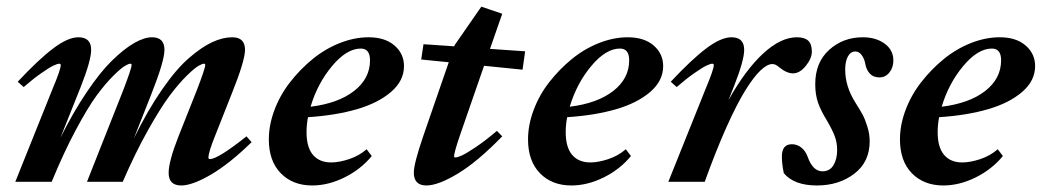

<svg xmlns="http://www.w3.org/2000/svg" viewBox="-20 -551 3158 582"><path d="M26.4 0 139.2 -281.2Q164.1 -340.3 164.1 -353.5Q164.1 -357.9 159.7 -357.9Q154.3 -357.9 141.8 -352.1Q129.4 -346.2 105.2 -329.3Q81.1 -312.5 51.8 -287.1L33.7 -303.2Q97.2 -371.1 141.6 -404.5Q186 -438 217.8 -438Q256.3 -438 256.3 -399.9Q256.3 -368.2 225.6 -290L163.1 -133.3Q202.1 -211.4 243.2 -272.2Q284.2 -333 320.1 -367.9Q356 -402.8 386.5 -420.4Q417 -438 440.9 -438Q478.5 -438 478.5 -399.9Q478.5 -365.7 438 -263.7L385.7 -131.3Q428.2 -217.8 471.7 -280.3Q515.1 -342.8 553.5 -375.7Q591.8 -408.7 623.5 -423.3Q655.3 -438 684.1 -438Q722.7 -438 722.7 -399.9Q722.7 -366.7 681.2 -263.7L632.3 -140.1Q611.8 -89.4 611.8 -73.2Q611.8 -68.8 616.2 -68.8Q640.6 -68.8 727.1 -137.7L742.7 -120.1Q675.8 -54.7 619.4 -21.7Q563 11.2 529.3 11.2Q491.2 11.2 491.2 -26.9Q491.2 -62 521.5 -138.7L577.1 -278.8Q602.1 -343.8 602.1 -354Q602.1 -357.9 597.7 -357.9Q593.3 -357.9 581.5 -351.3Q569.8 -344.7 545.9 -321.3Q522 -297.9 494.6 -261.5Q467.3 -225.1 428.7 -156.5Q390.1 -87.9 352.1 0H243.7L354 -278.8Q378.9 -343.8 378.9 -354Q378.9 -357.9 375 -357.9Q370.1 -357.9 358.6 -351.3Q347.2 -344.7 323.5 -321.3Q299.8 -297.9 272.9 -261.5Q246.1 -225.1 209.5 -156.5Q172.9 -87.9 136.7 0Z M926.3 11.2Q867.2 11.2 831.1 -25.9Q794.9 -63 794.9 -128.4Q794.9 -172.4 812 -217.8Q829.1 -263.2 859.4 -302Q889.6 -340.8 927.5 -371.8Q965.3 -402.8 1009.8 -420.4Q1054.2 -438 1097.2 -438Q1147 -438 1175.8 -413.1Q1204.6 -388.2 1204.6 -350.6Q1204.6 -306.2 1165.5 -272.5Q1126.5 -238.8 1062 -220Q997.6 -201.2 913.6 -195.8Q909.2 -173.3 909.2 -150.4Q909.2 -104.5 928.7 -81.5Q948.2 -58.6 983.9 -58.6Q1007.8 -58.6 1038.1 -68.6Q1068.4 -78.6 1091.3 -98.6L1106.9 -78.1Q1073.7 -37.6 1024.4 -13.2Q975.1 11.2 926.3 11.2ZM1073.7 -403.8Q1030.8 -403.8 986.6 -350.8Q942.4 -297.9 921.4 -227.5Q1005.4 -237.8 1053.5 -275.4Q1101.6 -313 1101.6 -368.2Q1101.6 -403.8 1073.7 -403.8Z M1272.5 11.2Q1234.4 11.2 1234.4 -27.8Q1234.4 -55.2 1263.2 -139.2L1340.3 -362.3L1256.8 -370.6L1263.7 -417L1356.9 -410.6L1358.4 -414.6L1439 -530.8L1502.4 -509.3L1465.3 -402.8L1571.8 -395.5L1564 -339.8L1447.3 -351.6L1375.5 -144.5Q1356.4 -88.9 1356.4 -77.1Q1356.4 -73.7 1360.4 -73.7Q1366.7 -73.7 1380.1 -79.8Q1393.6 -85.9 1422.4 -105.2Q1451.2 -124.5 1486.3 -154.3L1502.4 -137.7Q1427.2 -60.5 1367.7 -24.7Q1308.1 11.2 1272.5 11.2Z M1711.9 11.2Q1652.8 11.2 1616.7 -25.9Q1580.6 -63 1580.6 -128.4Q1580.6 -172.4 1597.7 -217.8Q1614.7 -263.2 1645 -302Q1675.3 -340.8 1713.1 -371.8Q1751 -402.8 1795.4 -420.4Q1839.8 -438 1882.8 -438Q1932.6 -438 1961.4 -413.1Q1990.2 -388.2 1990.2 -350.6Q1990.2 -306.2 1951.2 -272.5Q1912.1 -238.8 1847.7 -220Q1783.2 -201.2 1699.2 -195.8Q1694.8 -173.3 1694.8 -150.4Q1694.8 -104.5 1714.4 -81.5Q1733.9 -58.6 1769.5 -58.6Q1793.5 -58.6 1823.7 -68.6Q1854 -78.6 1877 -98.6L1892.6 -78.1Q1859.4 -37.6 1810.1 -13.2Q1760.7 11.2 1711.9 11.2ZM1859.4 -403.8Q1816.4 -403.8 1772.2 -350.8Q1728 -297.9 1707 -227.5Q1791 -237.8 1839.1 -275.4Q1887.2 -313 1887.2 -368.2Q1887.2 -403.8 1859.4 -403.8Z M2005.9 0 2118.7 -281.2Q2143.6 -340.3 2143.6 -353.5Q2143.6 -357.9 2139.2 -357.9Q2133.8 -357.9 2121.3 -352.1Q2108.9 -346.2 2084.7 -329.3Q2060.5 -312.5 2031.2 -287.1L2013.2 -303.2Q2076.7 -371.1 2121.1 -404.5Q2165.5 -438 2197.3 -438Q2235.8 -438 2235.8 -399.9Q2235.8 -368.2 2205.1 -290L2188 -247.1Q2239.7 -339.4 2293.2 -388.7Q2346.7 -438 2395.5 -438Q2418.9 -438 2429.9 -427.7Q2440.9 -417.5 2440.9 -394.5Q2440.9 -374 2422.6 -351.3Q2404.3 -328.6 2383.8 -328.6Q2364.7 -328.6 2341.8 -347.2Q2331.1 -356.9 2321.3 -356.9Q2305.7 -356.9 2285.2 -337.4Q2264.6 -317.9 2239.3 -277.1Q2213.9 -236.3 2182.1 -165.5Q2150.4 -94.7 2116.2 0Z M2456.5 11.2Q2387.2 11.2 2356 -25.9Q2350.1 -52.7 2350.1 -76.7Q2350.1 -113.8 2380.4 -113.8Q2396.5 -113.8 2409.2 -103.5Q2421.9 -93.3 2428.2 -75.7Q2443.8 -31.7 2473.1 -31.7Q2495.1 -31.7 2506.3 -50Q2517.6 -68.4 2517.6 -96.2Q2517.6 -119.1 2510 -138.9Q2502.4 -158.7 2485.8 -187Q2468.3 -215.3 2459.7 -239.7Q2451.2 -264.2 2451.2 -295.9Q2451.2 -361.8 2493.4 -399.9Q2535.6 -438 2595.2 -438Q2635.3 -438 2661.6 -418.7Q2688 -399.4 2688 -367.7Q2688 -346.2 2676 -331.3Q2664.1 -316.4 2646 -316.4Q2627 -316.4 2616.5 -328.1Q2606 -339.8 2603 -356.9Q2600.6 -371.6 2592.5 -383.3Q2584.5 -395 2572.8 -395Q2558.6 -395 2550.3 -380.1Q2542 -365.2 2542 -339.8Q2542 -289.1 2572.8 -240.2Q2587.9 -216.3 2595 -203.1Q2602.1 -189.9 2609.1 -167.5Q2616.2 -145 2616.2 -122.6Q2616.2 -60.1 2569.6 -24.4Q2522.9 11.2 2456.5 11.2Z M2839.4 11.2Q2780.3 11.2 2744.1 -25.9Q2708 -63 2708 -128.4Q2708 -172.4 2725.1 -217.8Q2742.2 -263.2 2772.5 -302Q2802.7 -340.8 2840.6 -371.8Q2878.4 -402.8 2922.9 -420.4Q2967.3 -438 3010.3 -438Q3060.1 -438 3088.9 -413.1Q3117.7 -388.2 3117.7 -350.6Q3117.7 -306.2 3078.6 -272.5Q3039.6 -238.8 2975.1 -220Q2910.6 -201.2 2826.7 -195.8Q2822.3 -173.3 2822.3 -150.4Q2822.3 -104.5 2841.8 -81.5Q2861.3 -58.6 2897 -58.6Q2920.9 -58.6 2951.2 -68.6Q2981.4 -78.6 3004.4 -98.6L3020 -78.1Q2986.8 -37.6 2937.5 -13.2Q2888.2 11.2 2839.4 11.2ZM2986.8 -403.8Q2943.8 -403.8 2899.7 -350.8Q2855.5 -297.9 2834.5 -227.5Q2918.5 -237.8 2966.6 -275.4Q3014.6 -313 3014.6 -368.2Q3014.6 -403.8 2986.8 -403.8Z"/></svg>

Font: Elstob 14pt
Style: Bold Italic
Weight: 700
Italic angle: -20°
Designer: Peter S. Baker
Version: Version 1.015